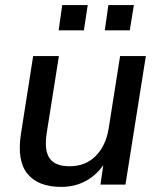

<svg xmlns="http://www.w3.org/2000/svg" viewBox="-20 -724 626 753"><path d="M220 9Q130 9 88 -42Q46 -93 62 -198L110 -504H211L163 -201Q153 -133 175 -102.5Q197 -72 253 -72Q315 -72 355 -112Q395 -152 406 -219L451 -504H552L472 0H374L385 -76Q356 -35 314 -13Q272 9 220 9ZM391 -605 405 -704H505L489 -605ZM210 -605 224 -704H324L309 -605Z"/></svg>

Font: Mulish SemiBold
Style: Italic
Weight: 600
Italic angle: -9°
Designer: Vernon Adams
Foundry: Vernon Adams
Version: Version 3.603; ttfautohint (v1.8.3)